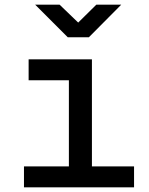

<svg xmlns="http://www.w3.org/2000/svg" viewBox="-20 -805 640 825"><path d="M83 0V-90H276V-460H103V-550H375V-90H556V0ZM271 -645 131 -785H236L316 -708L394 -785H501L362 -645Z"/></svg>

Font: JetBrainsMono NFM Medium
Style: Regular
Weight: 500
Monospace: yes
Designer: Philipp Nurullin, Konstantin Bulenkov
Foundry: JetBrains
Version: Version 2.304; ttfautohint (v1.8.4.7-5d5b);Nerd Fonts 3.3.0